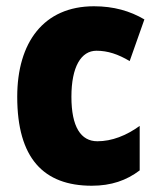

<svg xmlns="http://www.w3.org/2000/svg" viewBox="-20 -583 505 613"><path d="M273 10C335 10 384 -7 426 -39V-181C383 -150 337 -132 291 -132C238 -132 208 -178 208 -274C208 -370 239 -421 288 -421C324 -421 357 -410 394 -388L441 -521C395 -548 343 -563 280 -563C119 -563 35 -447 35 -274C35 -78 119 10 273 10Z"/></svg>

Font: Noto Sans Condensed Black
Style: Regular
Weight: 900
Width: 3
Designer: Monotype Design Team
Foundry: Monotype Imaging Inc.
Version: Version 2.013